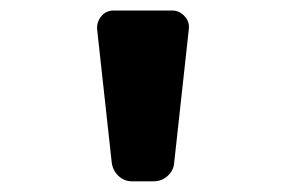

<svg xmlns="http://www.w3.org/2000/svg" viewBox="-20 -800 540 360"><path d="M302.7 -780.3Q316.4 -780.3 326.2 -769.5Q335.9 -758.8 334 -745.1L306.6 -495.1Q305.7 -480.5 294.4 -470.2Q283.2 -460 267.6 -460H227.5Q212.9 -460 202.1 -470.2Q191.4 -480.5 189.5 -495.1L162.1 -745.1Q161.1 -758.8 169.9 -769.5Q178.7 -780.3 193.4 -780.3Z"/></svg>

Font: Rounded-L Mgen+ 1m bold
Style: Bold
Weight: 700
Designer: [Source Han Sans]
Ryoko NISHIZUKA  (kana & ideographs); Paul D. Hunt (Latin, Greek & Cyrillic); Wenlong ZHANG  (bopomofo
Version: Version 1.059.20150602